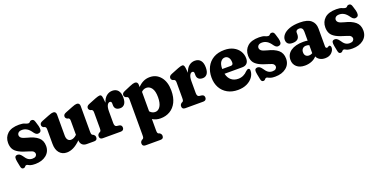

<svg xmlns="http://www.w3.org/2000/svg" viewBox="-19 -1162 4152 2104"><g transform="rotate(-20 2057.0 -110.5)"><path d="M207.5 -53Q233.5 -53 246 -64.2Q258.5 -75.5 258.5 -91.5Q258.5 -106.5 247 -118.2Q235.5 -130 198 -140.5Q125.5 -160.5 85.2 -183Q45 -205.5 29 -235.2Q13 -265 13 -306.5Q13 -371.5 57.8 -412.5Q102.5 -453.5 194 -453.5Q236.5 -453.5 259.2 -442.8Q282 -432 297 -432Q309.5 -432 317.2 -442.8Q325 -453.5 341.5 -453.5Q353 -453.5 361.8 -446Q370.5 -438.5 376.5 -416L391.5 -366Q398.5 -338 395.2 -319Q392 -300 376 -293.5Q341 -279 314 -317.5Q287 -357.5 260.5 -373Q234 -388.5 205 -388.5Q176 -388.5 162.5 -376Q149 -363.5 149 -346.5Q149 -328 165.2 -314.2Q181.5 -300.5 230 -288.5Q308.5 -270 351.2 -234Q394 -198 394 -133Q394 -67 344.5 -27.2Q295 12.5 215.5 12.5Q182 12.5 163.8 6.8Q145.5 1 136 -4.8Q126.5 -10.5 119.5 -10.5Q107.5 -10.5 99.8 1Q92 12.5 77 12.5Q65.5 12.5 58.5 5Q51.5 -2.5 48 -21.5L36 -82Q30.5 -111.5 33.8 -127.8Q37 -144 55 -148.5Q87 -156.5 115 -116.5Q138 -80.5 158.5 -66.8Q179 -53 207.5 -53Z M467 -131V-296Q467 -314 463.2 -321.2Q459.5 -328.5 450.5 -333L438.5 -335.5Q418 -347 418 -366.5Q418 -379 425.2 -388Q432.5 -397 451.5 -404.5L532.5 -436.5Q555 -445.5 567.8 -448.8Q580.5 -452 591.5 -452Q607.5 -452 615.8 -441.8Q624 -431.5 624 -415.5V-171Q624 -137.5 637.8 -120.2Q651.5 -103 674.5 -103Q708 -103 741.5 -135L742.5 -135.5V-296Q742.5 -314 738.8 -321.2Q735 -328.5 726 -333L713.5 -335.5Q693 -347 693 -366.5Q693 -379 700.2 -388Q707.5 -397 727 -404.5L808 -436.5Q830.5 -445.5 843.2 -448.8Q856 -452 866.5 -452Q882.5 -452 891 -441.8Q899.5 -431.5 899.5 -415.5V-117Q899.5 -95 902.8 -86.5Q906 -78 913.5 -74L922.5 -70Q932.5 -62.5 937.5 -54.5Q942.5 -46.5 942.5 -34Q942.5 0 906.5 0H820Q784.5 0 765.8 -19.8Q747 -39.5 747 -70Q700 -24.5 661 -6Q622 12.5 585 12.5Q531 12.5 499 -25.2Q467 -63 467 -131Z M1161 -410.5 1166.5 -355Q1182.5 -405.5 1212.8 -429.5Q1243 -453.5 1281 -453.5Q1323.5 -453.5 1347 -425.5Q1370.5 -397.5 1370.5 -343Q1370.5 -291.5 1351 -267.5Q1331.5 -243.5 1300.5 -243.5Q1267.5 -243.5 1250.8 -259.2Q1234 -275 1234 -303V-321.5Q1234 -347.5 1214 -347.5Q1195.5 -347.5 1183 -323.8Q1170.5 -300 1170.5 -253V-117Q1170.5 -78 1194.5 -74L1224 -70Q1253.5 -65 1253.5 -34Q1253.5 -19 1244 -9.5Q1234.5 0 1216.5 0H1006Q970 0 970 -34Q970 -46.5 975 -54.5Q980 -62.5 990 -70L999.5 -74Q1007 -78.5 1010.2 -86.8Q1013.5 -95 1013.5 -117V-296Q1013.5 -314 1009.5 -321.2Q1005.5 -328.5 996.5 -333L984.5 -335.5Q964 -347 964 -366.5Q964 -379 971.8 -388.2Q979.5 -397.5 997.5 -404.5L1082.5 -438.5Q1117.5 -452 1134 -452Q1145 -452 1151.5 -443.5Q1158 -435 1161 -410.5Z M1577.5 -415.5V-389Q1606.5 -420 1641 -436.8Q1675.5 -453.5 1717 -453.5Q1794.5 -453.5 1842.8 -394.2Q1891 -335 1891 -234Q1891 -155 1863.8 -100Q1836.5 -45 1788.2 -16.2Q1740 12.5 1677.5 12.5Q1624.5 12.5 1584 -13.5V116.5Q1584 138.5 1587.2 146.8Q1590.5 155 1598 159.5L1611 163.5Q1620 170.5 1625.5 178.8Q1631 187 1631 199.5Q1631 233.5 1595 233.5H1420Q1384 233.5 1384 199.5Q1384 187 1389.2 179Q1394.5 171 1404 163.5L1413 159.5Q1420.5 155 1423.8 146.8Q1427 138.5 1427 116.5V-296Q1427 -314 1423.2 -321.2Q1419.5 -328.5 1410.5 -333L1398.5 -335.5Q1378 -347 1378 -366.5Q1378 -379 1385.5 -388Q1393 -397 1411.5 -404.5L1482 -434.5Q1505 -444.5 1519 -448.2Q1533 -452 1543.5 -452Q1560.5 -452 1569 -441.8Q1577.5 -431.5 1577.5 -415.5ZM1642.5 -356Q1609 -356 1584 -330.5V-103.5Q1598 -87.5 1613.5 -80.5Q1629 -73.5 1646.5 -73.5Q1682.5 -73.5 1705.8 -110.2Q1729 -147 1729 -215.5Q1729 -286.5 1704.5 -321.2Q1680 -356 1642.5 -356Z M2123 -410.5 2128.5 -355Q2144.5 -405.5 2174.8 -429.5Q2205 -453.5 2243 -453.5Q2285.5 -453.5 2309 -425.5Q2332.5 -397.5 2332.5 -343Q2332.5 -291.5 2313 -267.5Q2293.5 -243.5 2262.5 -243.5Q2229.5 -243.5 2212.8 -259.2Q2196 -275 2196 -303V-321.5Q2196 -347.5 2176 -347.5Q2157.5 -347.5 2145 -323.8Q2132.5 -300 2132.5 -253V-117Q2132.5 -78 2156.5 -74L2186 -70Q2215.5 -65 2215.5 -34Q2215.5 -19 2206 -9.5Q2196.5 0 2178.5 0H1968Q1932 0 1932 -34Q1932 -46.5 1937 -54.5Q1942 -62.5 1952 -70L1961.5 -74Q1969 -78.5 1972.2 -86.8Q1975.5 -95 1975.5 -117V-296Q1975.5 -314 1971.5 -321.2Q1967.5 -328.5 1958.5 -333L1946.5 -335.5Q1926 -347 1926 -366.5Q1926 -379 1933.8 -388.2Q1941.5 -397.5 1959.5 -404.5L2044.5 -438.5Q2079.5 -452 2096 -452Q2107 -452 2113.5 -443.5Q2120 -435 2123 -410.5Z M2782.5 -285Q2782.5 -247.5 2763 -227.5Q2743.5 -207.5 2708 -207.5H2501.5Q2513.5 -155.5 2546.2 -129.8Q2579 -104 2626 -104Q2658 -104 2686 -117.2Q2714 -130.5 2733 -152Q2751 -168.5 2763 -168.5Q2782 -168.5 2781.5 -141.5Q2780.5 -102 2755.8 -67.5Q2731 -33 2686.5 -11.5Q2642 10 2581 10Q2512 10 2460.8 -18.5Q2409.5 -47 2381.2 -98.2Q2353 -149.5 2353 -217.5Q2353 -285 2380 -338.2Q2407 -391.5 2459.2 -422.5Q2511.5 -453.5 2587.5 -453.5Q2647.5 -453.5 2691.2 -430.8Q2735 -408 2758.8 -369.8Q2782.5 -331.5 2782.5 -285ZM2565.5 -374.5Q2535.5 -374.5 2515.5 -347.5Q2495.5 -320.5 2495.5 -265.5V-265H2594.5Q2623 -265 2623 -294Q2623 -334 2606.2 -354.2Q2589.5 -374.5 2565.5 -374.5Z M3006 -53Q3032 -53 3044.5 -64.2Q3057 -75.5 3057 -91.5Q3057 -106.5 3045.5 -118.2Q3034 -130 2996.5 -140.5Q2924 -160.5 2883.8 -183Q2843.5 -205.5 2827.5 -235.2Q2811.5 -265 2811.5 -306.5Q2811.5 -371.5 2856.2 -412.5Q2901 -453.5 2992.5 -453.5Q3035 -453.5 3057.8 -442.8Q3080.5 -432 3095.5 -432Q3108 -432 3115.8 -442.8Q3123.5 -453.5 3140 -453.5Q3151.5 -453.5 3160.2 -446Q3169 -438.5 3175 -416L3190 -366Q3197 -338 3193.8 -319Q3190.5 -300 3174.5 -293.5Q3139.5 -279 3112.5 -317.5Q3085.5 -357.5 3059 -373Q3032.5 -388.5 3003.5 -388.5Q2974.5 -388.5 2961 -376Q2947.5 -363.5 2947.5 -346.5Q2947.5 -328 2963.8 -314.2Q2980 -300.5 3028.5 -288.5Q3107 -270 3149.8 -234Q3192.5 -198 3192.5 -133Q3192.5 -67 3143 -27.2Q3093.5 12.5 3014 12.5Q2980.5 12.5 2962.2 6.8Q2944 1 2934.5 -4.8Q2925 -10.5 2918 -10.5Q2906 -10.5 2898.2 1Q2890.5 12.5 2875.5 12.5Q2864 12.5 2857 5Q2850 -2.5 2846.5 -21.5L2834.5 -82Q2829 -111.5 2832.2 -127.8Q2835.5 -144 2853.5 -148.5Q2885.5 -156.5 2913.5 -116.5Q2936.5 -80.5 2957 -66.8Q2977.5 -53 3006 -53Z M3232 -102Q3232 -167.5 3285 -204.5Q3338 -241.5 3431 -241.5Q3458 -241.5 3481.5 -237V-342Q3481.5 -393.5 3437.5 -393.5Q3420.5 -393.5 3409.8 -385.5Q3399 -377.5 3399 -364V-341Q3399 -269 3319 -269Q3282.5 -269 3265.5 -285.2Q3248.5 -301.5 3248.5 -330Q3248.5 -361.5 3273 -389.8Q3297.5 -418 3346 -435.8Q3394.5 -453.5 3467 -453.5Q3555.5 -453.5 3597 -418.5Q3638.5 -383.5 3638.5 -322V-112.5Q3638.5 -104.5 3642.2 -98Q3646 -91.5 3656 -91.5Q3664.5 -91.5 3672 -98.5Q3678.5 -103.5 3684 -103.5Q3692.5 -103.5 3697.5 -95.5Q3702.5 -87.5 3702.5 -76.5Q3702.5 -45 3674.5 -17.5Q3646.5 10 3598 10Q3562 10 3535.8 -5.5Q3509.5 -21 3500 -46.5Q3477.5 -19.5 3441 -4.8Q3404.5 10 3362.5 10Q3301.5 10 3266.8 -21.2Q3232 -52.5 3232 -102ZM3389.5 -133.5Q3389.5 -107 3403.8 -93Q3418 -79 3442 -79Q3463.5 -79 3481.5 -90.5V-184.5Q3465 -191.5 3445.5 -191.5Q3420 -191.5 3404.8 -175.8Q3389.5 -160 3389.5 -133.5Z M3907 -53Q3933 -53 3945.5 -64.2Q3958 -75.5 3958 -91.5Q3958 -106.5 3946.5 -118.2Q3935 -130 3897.5 -140.5Q3825 -160.5 3784.8 -183Q3744.5 -205.5 3728.5 -235.2Q3712.5 -265 3712.5 -306.5Q3712.5 -371.5 3757.2 -412.5Q3802 -453.5 3893.5 -453.5Q3936 -453.5 3958.8 -442.8Q3981.5 -432 3996.5 -432Q4009 -432 4016.8 -442.8Q4024.5 -453.5 4041 -453.5Q4052.5 -453.5 4061.2 -446Q4070 -438.5 4076 -416L4091 -366Q4098 -338 4094.8 -319Q4091.5 -300 4075.5 -293.5Q4040.5 -279 4013.5 -317.5Q3986.5 -357.5 3960 -373Q3933.5 -388.5 3904.5 -388.5Q3875.5 -388.5 3862 -376Q3848.5 -363.5 3848.5 -346.5Q3848.5 -328 3864.8 -314.2Q3881 -300.5 3929.5 -288.5Q4008 -270 4050.8 -234Q4093.5 -198 4093.5 -133Q4093.5 -67 4044 -27.2Q3994.5 12.5 3915 12.5Q3881.5 12.5 3863.2 6.8Q3845 1 3835.5 -4.8Q3826 -10.5 3819 -10.5Q3807 -10.5 3799.2 1Q3791.5 12.5 3776.5 12.5Q3765 12.5 3758 5Q3751 -2.5 3747.5 -21.5L3735.5 -82Q3730 -111.5 3733.2 -127.8Q3736.5 -144 3754.5 -148.5Q3786.5 -156.5 3814.5 -116.5Q3837.5 -80.5 3858 -66.8Q3878.5 -53 3907 -53Z"/></g></svg>

Font: Fraunces 144pt SuperSoft
Style: Bold
Weight: 700
Version: Version 1.000;[b76b70a41]